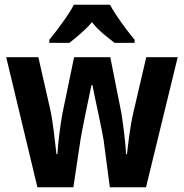

<svg xmlns="http://www.w3.org/2000/svg" viewBox="-20 -786 772 806"><path d="M442 -766H290C270 -726 219 -658 187 -619V-606H271C295 -625 335 -656 366 -693C394 -656 435 -627 461 -606H545V-619C508 -664 465 -722 442 -766ZM415 -198 441 0H593L726 -546H594L539 -310C526 -255 517 -174 513 -139H509C508 -181 496 -269 490 -309L443 -546H291L242 -309C233 -261 223 -181 221 -139H217C211 -187 203 -272 191 -326L141 -546H6L137 0H288L318 -200C323 -234 353 -377 364 -429H368C377 -380 409 -238 415 -198Z"/></svg>

Font: Noto Sans Gujarati UI Condensed
Style: Bold
Weight: 700
Width: 3
Designer: Jelle Bosma - Monotype Design Team, Universal Thirst
Foundry: Monotype Imaging Inc.
Version: Version 2.106